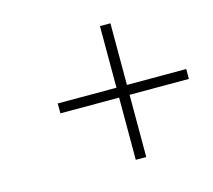

<svg xmlns="http://www.w3.org/2000/svg" viewBox="-74 -569 709 638"><g transform="rotate(-15 280.0 -250.0)"><path d="M319 -234V-20H355V-234H559V-268H355V-480H319V-268H117V-234Z"/></g></svg>

Font: RazerF5 Thin
Style: Italic
Weight: 250
Foundry: Razer Inc.
Version: Version 2